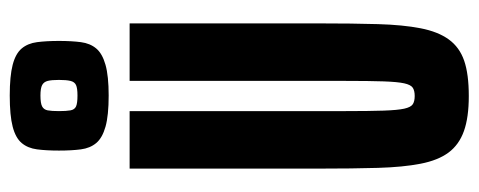

<svg xmlns="http://www.w3.org/2000/svg" viewBox="-314 -660 982 394"><g transform="rotate(-90 177.0 -463.0)"><path d="M177 8Q133 8 105 -2Q77 -12 61 -33.5Q45 -55 38 -91Q31 -127 29.5 -178.5Q28 -230 28 -301V-688H146V-246Q146 -196 147 -167Q148 -138 151 -124.5Q154 -111 160 -107Q166 -103 177 -103Q188 -103 194 -107Q200 -111 203 -124.5Q206 -138 207 -167Q208 -196 208 -246V-688H326V-301Q326 -230 324.5 -178.5Q323 -127 316 -91Q309 -55 293 -33Q277 -11 249.5 -1.5Q222 8 177 8ZM178 -731Q137 -731 114 -737.5Q91 -744 80.5 -756.5Q70 -769 67.5 -788Q65 -807 65 -833Q65 -859 67.5 -878Q70 -897 80.5 -909.5Q91 -922 114 -928Q137 -934 178 -934Q218 -934 241 -928Q264 -922 274.5 -909.5Q285 -897 287.5 -878Q290 -859 290 -833Q290 -807 287.5 -788Q285 -769 274.5 -756.5Q264 -744 241 -737.5Q218 -731 178 -731ZM178 -795Q193 -795 199.5 -798Q206 -801 208 -809.5Q210 -818 210 -833Q210 -848 208 -856Q206 -864 199.5 -867.5Q193 -871 178 -871Q162 -871 155.5 -867.5Q149 -864 147.5 -856Q146 -848 146 -833Q146 -818 147.5 -809.5Q149 -801 155.5 -798Q162 -795 178 -795Z"/></g></svg>

Font: Saira UltraCondensed ExtraBold
Style: Regular
Weight: 800
Width: 1
Designer: Hector Gatti with collaboration of the Omnibus-Type team
Foundry: Omnibus-Type
Version: Version 1.101